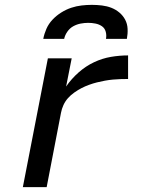

<svg xmlns="http://www.w3.org/2000/svg" viewBox="-20 -770 590 790"><path d="M74 0 177 -530H275L252 -414Q274 -446 303.5 -472Q333 -498 367 -514Q401 -530 436.5 -536Q472 -542 507 -542V-445Q491 -445 475.5 -444.5Q460 -444 444 -442.5Q428 -441 411.5 -438Q395 -435 379 -431Q363 -427 346.5 -421Q330 -415 315.5 -407.5Q301 -400 286 -389.5Q271 -379 259.5 -366Q248 -353 241 -337.5Q234 -322 231 -306L172 0ZM158 -610Q162 -631 171 -651.5Q180 -672 196 -689Q212 -706 232 -718.5Q252 -731 273 -738Q294 -745 315.5 -747.5Q337 -750 358 -750Q379 -750 399.5 -747.5Q420 -745 438 -738Q456 -731 471 -718.5Q486 -706 495 -689Q504 -672 505 -651.5Q506 -631 502 -610H416Q419 -625 415 -639.5Q411 -654 399.5 -662Q388 -670 373 -673Q358 -676 343 -676Q328 -676 312 -673Q296 -670 281.5 -662Q267 -654 257 -639.5Q247 -625 244 -610Z"/></svg>

Font: Lode Dark Term
Style: Bold Italic
Weight: 700
Italic angle: -11°
Monospace: yes
Designer: Belleve Invis
Foundry: Belleve Invis
Version: Version 29.2.0